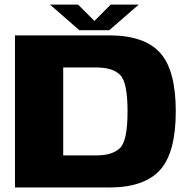

<svg xmlns="http://www.w3.org/2000/svg" viewBox="-20 -832 834 852"><path d="M46.5 0H464.5Q619.5 0 689.8 -77.2Q760 -154.5 760 -338Q760 -521 690.2 -598Q620.5 -675 464.5 -675H46.5ZM260.5 -142.5V-532.5H409Q479 -532.5 512.5 -500.2Q546 -468 546 -338Q546 -207.5 512.5 -175Q479 -142.5 409 -142.5ZM332 -698H465L595.5 -811.5H471L399 -739L326.5 -811.5H202Z"/></svg>

Font: Anybody SemiExpanded ExtraBold
Style: Regular
Weight: 800
Width: 6
Version: Version 1.113;gftools[0.9.25]